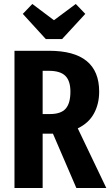

<svg xmlns="http://www.w3.org/2000/svg" viewBox="-20 -948 556 968"><path d="M365 0 247 -274H238H195V0H53V-692H227Q480 -692 480 -486Q480 -424 453.5 -375.5Q427 -327 372 -301L516 0ZM335 -486Q335 -540 309.5 -565.5Q284 -591 226 -591H195V-373H232Q287 -373 311 -400Q335 -427 335 -486ZM362 -928 410 -878 293 -751H211L95 -878L143 -928L252 -846Z"/></svg>

Font: Fira Sans Extra Condensed SemiBold
Style: Regular
Weight: 600
Width: 1
Designer: Carrois Corporate & Edenspiekermann AG
Foundry: Carrois Corporate GbR & Edenspiekermann AG
Version: Version 4.203